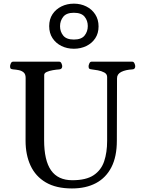

<svg xmlns="http://www.w3.org/2000/svg" viewBox="-20 -1037 796 1071"><path d="M632.8 -600.6 631.8 -252Q631.8 -163.6 601.6 -104.5Q571.3 -45.4 515.4 -15.6Q459.5 14.2 381.3 14.2Q293 14.2 235.6 -19.5Q178.2 -53.2 150.4 -113.3Q122.6 -173.3 122.6 -252L123 -602.5Q123 -623.5 111.8 -633.1Q100.6 -642.6 84.7 -645.8Q68.8 -648.9 53.7 -649.9Q43.5 -650.9 39.8 -654.1Q36.1 -657.2 36.1 -668Q36.1 -673.3 40.3 -683.1Q44.4 -692.9 52.7 -692.9H310.5Q318.8 -692.9 323 -683.1Q327.1 -673.3 327.1 -668Q327.1 -651.4 311 -649.9Q294.4 -648.9 274.7 -645.5Q254.9 -642.1 240.7 -635.7Q226.6 -629.4 226.6 -618.7L226.1 -255.9Q226.1 -141.6 264.9 -86.7Q303.7 -31.7 383.3 -31.7Q460.4 -31.7 502.4 -59.8Q544.4 -87.9 561 -137.2Q577.6 -186.5 577.6 -251V-607.4Q577.6 -624 561.8 -632.6Q545.9 -641.1 525.6 -644.8Q505.4 -648.4 491.7 -649.9Q481.4 -650.9 477.8 -654.1Q474.1 -657.2 474.1 -668Q474.1 -673.3 478.3 -683.1Q482.4 -692.9 490.7 -692.9H717.8Q726.1 -692.9 730.2 -683.1Q734.4 -673.3 734.4 -668Q734.4 -650.4 718.3 -649.9Q680.7 -647.9 656.7 -636Q632.8 -624 632.8 -600.6ZM392.1 -765.1Q354 -765.1 322.8 -780.5Q291.5 -795.9 272.9 -824.2Q254.4 -852.5 254.4 -891.1Q254.4 -929.7 272.9 -957.8Q291.5 -985.8 322.8 -1001.2Q354 -1016.6 392.1 -1016.6Q430.2 -1016.6 461.4 -1001Q492.7 -985.4 511.2 -956.8Q529.8 -928.2 529.8 -889.6Q529.8 -851.1 511.2 -823.2Q492.7 -795.4 461.4 -780.3Q430.2 -765.1 392.1 -765.1ZM392.1 -816.4Q434.1 -816.4 451.9 -838.9Q469.7 -861.3 469.7 -891.6Q469.7 -921.9 451.9 -943.8Q434.1 -965.8 392.1 -965.8Q350.6 -965.8 332.8 -943.4Q314.9 -920.9 314.9 -890.6Q314.9 -860.4 332.8 -838.4Q350.6 -816.4 392.1 -816.4Z"/></svg>

Font: Gelasio
Style: Regular
Weight: 400
Designer: Eben Sorkin
Foundry: Eben Sorkin
Version: Version 1.008